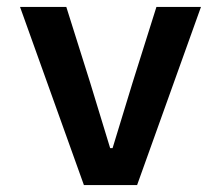

<svg xmlns="http://www.w3.org/2000/svg" viewBox="-20 -536 640 556"><path d="M223 0 38 -516H172L241 -297L299 -107H306L364 -297L433 -516H562L377 0Z"/></svg>

Font: IBM Plex Mono SmBld
Style: Regular
Weight: 600
Monospace: yes
Designer: Mike Abbink, Paul van der Laan, Pieter van Rosmalen
Foundry: Bold Monday
Version: Version 2.3